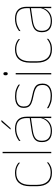

<svg xmlns="http://www.w3.org/2000/svg" viewBox="926 -1646 730 2622"><g transform="rotate(-90 1291.0 -335.0)"><path d="M240.5 9.5Q150.5 9.5 104.8 -43.5Q59 -96.5 59 -196V-290.5Q59 -389.5 104.8 -442.2Q150.5 -495 240.5 -495Q275.5 -495 302 -487.5Q328.5 -480 347.8 -469.2Q367 -458.5 379 -447.5L381.5 -426Q358.5 -447.5 324.2 -462.8Q290 -478 240 -478Q160 -478 118.8 -429.8Q77.5 -381.5 77.5 -290.5V-196.5Q77.5 -105.5 118.8 -56.8Q160 -8 241.5 -8Q293.5 -8 328 -23.8Q362.5 -39.5 385.5 -60.5L382.5 -38.5Q363 -21.5 328.8 -6Q294.5 9.5 240.5 9.5Z M510 0V-664.5H528.5V0Z M989.5 0 991.5 -128 990 -131.5V-292V-334.5Q990 -404.5 954.8 -441.2Q919.5 -478 846 -478Q791.5 -478 748.5 -460.2Q705.5 -442.5 676 -420L678.5 -441Q694 -453 717.8 -465.5Q741.5 -478 773.8 -486.5Q806 -495 846 -495Q887.5 -495 918 -484.2Q948.5 -473.5 968.8 -453Q989 -432.5 998.8 -402.8Q1008.5 -373 1008.5 -335V0ZM812.5 9.5Q740 9.5 700.8 -24.2Q661.5 -58 661.5 -123V-134.5Q661.5 -192.5 697.5 -224.2Q733.5 -256 818 -268.5L999 -295.5L999.5 -278.5L821.5 -252.5Q746.5 -241.5 713.2 -214.5Q680 -187.5 680 -135.5V-124Q680 -66.5 714.8 -36.8Q749.5 -7 815 -7Q867 -7 904.2 -27.2Q941.5 -47.5 964 -82.2Q986.5 -117 993 -160.5L1002.5 -142H996.5Q992.5 -102.5 970.5 -67.8Q948.5 -33 909 -11.8Q869.5 9.5 812.5 9.5ZM938.5 -680H962.5V-679L852 -555.5H832.5V-556Z M1294 9.5Q1235.5 9.5 1193.8 -5.5Q1152 -20.5 1126 -37.5L1123 -59Q1158 -37 1199.2 -22.5Q1240.5 -8 1295 -8Q1363.5 -8 1402.5 -34.8Q1441.5 -61.5 1441.5 -113.5V-123.5Q1441.5 -157 1429 -179Q1416.5 -201 1384 -216.2Q1351.5 -231.5 1291 -243Q1229.5 -254.5 1194 -270Q1158.5 -285.5 1143.8 -310.5Q1129 -335.5 1129 -374.5V-379.5Q1129 -434.5 1168.2 -464.5Q1207.5 -494.5 1286 -494.5Q1342 -494.5 1381.8 -480Q1421.5 -465.5 1445 -447.5L1448 -427Q1417.5 -449 1378.2 -463.2Q1339 -477.5 1285.5 -477.5Q1238.5 -477.5 1208 -465.8Q1177.5 -454 1162.5 -432Q1147.5 -410 1147.5 -379.5V-374.5Q1147.5 -339.5 1160.8 -318.2Q1174 -297 1206.5 -284Q1239 -271 1295.5 -260Q1359.5 -248 1395.2 -231.2Q1431 -214.5 1445.5 -188.8Q1460 -163 1460 -124.5V-113.5Q1460 -54 1416.2 -22.2Q1372.5 9.5 1294 9.5Z M1586 0V-485.5H1604.5V0ZM1595.5 -594.5Q1585 -594.5 1579.5 -601.2Q1574 -608 1574 -622V-626.5Q1574 -640 1579.5 -646.8Q1585 -653.5 1595.5 -653.5Q1606 -653.5 1611.2 -646.8Q1616.5 -640 1616.5 -626.5V-622Q1616.5 -608 1611.2 -601.2Q1606 -594.5 1595.5 -594.5Z M1928 9.5Q1838 9.5 1792.2 -43.5Q1746.5 -96.5 1746.5 -196V-290.5Q1746.5 -389.5 1792.2 -442.2Q1838 -495 1928 -495Q1963 -495 1989.5 -487.5Q2016 -480 2035.2 -469.2Q2054.5 -458.5 2066.5 -447.5L2069 -426Q2046 -447.5 2011.8 -462.8Q1977.5 -478 1927.5 -478Q1847.5 -478 1806.2 -429.8Q1765 -381.5 1765 -290.5V-196.5Q1765 -105.5 1806.2 -56.8Q1847.5 -8 1929 -8Q1981 -8 2015.5 -23.8Q2050 -39.5 2073 -60.5L2070 -38.5Q2050.5 -21.5 2016.2 -6Q1982 9.5 1928 9.5Z M2490.5 0 2492.5 -128 2491 -131.5V-292V-334.5Q2491 -404.5 2455.8 -441.2Q2420.5 -478 2347 -478Q2292.5 -478 2249.5 -460.2Q2206.5 -442.5 2177 -420L2179.5 -441Q2195 -453 2218.8 -465.5Q2242.5 -478 2274.8 -486.5Q2307 -495 2347 -495Q2388.5 -495 2419 -484.2Q2449.5 -473.5 2469.8 -453Q2490 -432.5 2499.8 -402.8Q2509.5 -373 2509.5 -335V0ZM2313.5 9.5Q2241 9.5 2201.8 -24.2Q2162.5 -58 2162.5 -123V-134.5Q2162.5 -192.5 2198.5 -224.2Q2234.5 -256 2319 -268.5L2500 -295.5L2500.5 -278.5L2322.5 -252.5Q2247.5 -241.5 2214.2 -214.5Q2181 -187.5 2181 -135.5V-124Q2181 -66.5 2215.8 -36.8Q2250.5 -7 2316 -7Q2368 -7 2405.2 -27.2Q2442.5 -47.5 2465 -82.2Q2487.5 -117 2494 -160.5L2503.5 -142H2497.5Q2493.5 -102.5 2471.5 -67.8Q2449.5 -33 2410 -11.8Q2370.5 9.5 2313.5 9.5Z"/></g></svg>

Font: Anek Gurmukhi Thin
Style: Regular
Weight: 250
Designer: Sarang Kulkarni (Gurmukhi), Yesha Goshar (Latin)
Foundry: Ek Type
Version: Version 1.003